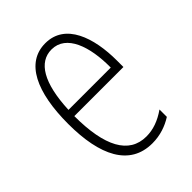

<svg xmlns="http://www.w3.org/2000/svg" viewBox="-166 -624 719 719"><g transform="rotate(-45 194.0 -264.5)"><path d="M199 -539C96 -539 46 -433 46 -264C46 -97 98 10 218 10C260 10 296 -3 326 -22V-61C290 -36 256 -24 220 -24C128 -24 83 -109 83 -269H343V-303C343 -425 305 -539 199 -539ZM199 -506C277 -506 309 -412 308 -301H84C90 -439 132 -506 199 -506Z"/></g></svg>

Font: Noto Sans Thai ExtCond ExtLt
Style: Regular
Weight: 200
Width: 2
Designer: Monotype Design Team
Foundry: Monotype Imaging Inc.
Version: Version 2.002